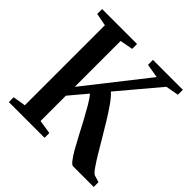

<svg xmlns="http://www.w3.org/2000/svg" viewBox="-187 -913 1083 1083"><g transform="rotate(45 354.0 -371.5)"><path d="M31 0V-38.5L107.5 -51V-689.5L32 -704V-743H310.5V-704L233 -689.5V-323.5L521 -689.5L437.5 -703.5V-743H676V-703.5L598.5 -689.5L396 -449Q418 -429 443 -393.8Q468 -358.5 494.2 -315.8Q520.5 -273 546.2 -229.2Q572 -185.5 594.8 -147.5Q617.5 -109.5 635.8 -83.5Q654 -57.5 665.5 -51L708 -38V0H543.5Q533.5 0 518 -19.8Q502.5 -39.5 483.8 -72.2Q465 -105 444.2 -144.8Q423.5 -184.5 402 -224.8Q380.5 -265 360 -300Q339.5 -335 321 -357.5L233 -253V-51L316 -38V0Z"/></g></svg>

Font: Merriweather 72pt SemiBold
Style: Regular
Weight: 600
Version: Version 2.100